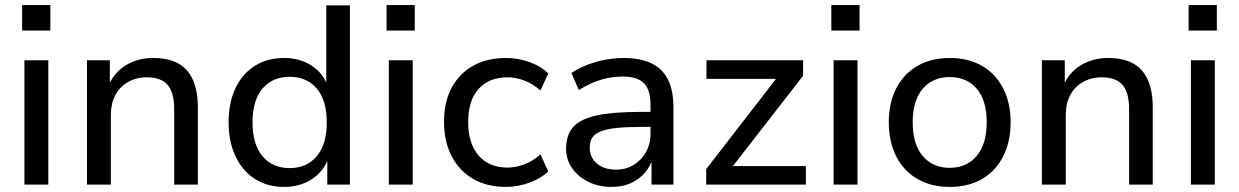

<svg xmlns="http://www.w3.org/2000/svg" viewBox="-20 -726 4873 755"><path d="M67 -606V-706H178V-606ZM76 0V-489H170V0Z M322 0V-489H412V-383H404Q426 -439 473.5 -468.5Q521 -498 582 -498Q641 -498 680 -477Q719 -456 738.5 -412Q758 -368 758 -302V0H665V-297Q665 -339 654 -367Q643 -395 619 -408.5Q595 -422 558 -422Q516 -422 483.5 -403.5Q451 -385 433.5 -352Q416 -319 416 -276V0Z M1097 9Q1032 9 983 -22Q934 -53 906.5 -110.5Q879 -168 879 -245Q879 -323 906 -379.5Q933 -436 982 -467Q1031 -498 1097 -498Q1161 -498 1207.5 -466.5Q1254 -435 1271 -381H1263V-705H1356V0H1267V-112H1274Q1257 -56 1209.5 -23.5Q1162 9 1097 9ZM1119 -65Q1186 -65 1225.5 -111.5Q1265 -158 1265 -245Q1265 -332 1225.5 -378Q1186 -424 1119 -424Q1052 -424 1012.5 -378Q973 -332 973 -245Q973 -158 1012.5 -111.5Q1052 -65 1119 -65Z M1500 -606V-706H1611V-606ZM1509 0V-489H1603V0Z M1970 9Q1895 9 1840.5 -22.5Q1786 -54 1756 -112Q1726 -170 1726 -247Q1726 -325 1756 -381Q1786 -437 1840.5 -467.5Q1895 -498 1970 -498Q2017 -498 2062 -482Q2107 -466 2136 -437L2105 -370Q2077 -396 2042.5 -409Q2008 -422 1977 -422Q1903 -422 1862 -376.5Q1821 -331 1821 -246Q1821 -162 1862 -114.5Q1903 -67 1976 -67Q2008 -67 2042.5 -80Q2077 -93 2105 -119L2136 -52Q2107 -24 2061.5 -7.5Q2016 9 1970 9Z M2385 9Q2334 9 2293.5 -11Q2253 -31 2229.5 -65Q2206 -99 2206 -141Q2206 -196 2235 -227.5Q2264 -259 2328 -272.5Q2392 -286 2500 -286H2552V-227H2502Q2445 -227 2406 -223Q2367 -219 2343.5 -210Q2320 -201 2309.5 -185.5Q2299 -170 2299 -146Q2299 -107 2327 -83Q2355 -59 2403 -59Q2442 -59 2472.5 -78Q2503 -97 2520.5 -128.5Q2538 -160 2538 -200V-314Q2538 -373 2512 -399Q2486 -425 2428 -425Q2385 -425 2343 -412.5Q2301 -400 2256 -372L2227 -439Q2254 -457 2288 -470.5Q2322 -484 2359.5 -491Q2397 -498 2432 -498Q2497 -498 2540.5 -477.5Q2584 -457 2606 -414.5Q2628 -372 2628 -305V0H2542V-110H2549Q2539 -74 2516.5 -47.5Q2494 -21 2461 -6Q2428 9 2385 9Z M2757 0V-61L3051 -441L3052 -416H2758V-489H3138V-428L2841 -46L2840 -73H3149V0Z M3249 -606V-706H3360V-606ZM3258 0V-489H3352V0Z M3715 9Q3642 9 3588 -22Q3534 -53 3504.5 -110.5Q3475 -168 3475 -245Q3475 -322 3504.5 -379Q3534 -436 3588 -467Q3642 -498 3715 -498Q3788 -498 3841.5 -467Q3895 -436 3924.5 -379Q3954 -322 3954 -245Q3954 -168 3924.5 -110.5Q3895 -53 3841.5 -22Q3788 9 3715 9ZM3714 -66Q3781 -66 3820.5 -112.5Q3860 -159 3860 -245Q3860 -331 3821 -377Q3782 -423 3714 -423Q3648 -423 3608.5 -377Q3569 -331 3569 -245Q3569 -159 3608.5 -112.5Q3648 -66 3714 -66Z M4077 0V-489H4167V-383H4159Q4181 -439 4228.5 -468.5Q4276 -498 4337 -498Q4396 -498 4435 -477Q4474 -456 4493.5 -412Q4513 -368 4513 -302V0H4420V-297Q4420 -339 4409 -367Q4398 -395 4374 -408.5Q4350 -422 4313 -422Q4271 -422 4238.5 -403.5Q4206 -385 4188.5 -352Q4171 -319 4171 -276V0Z M4654 -606V-706H4765V-606ZM4663 0V-489H4757V0Z"/></svg>

Font: Nunito Sans 12pt ExtraLight 11pt Medium
Style: Regular
Weight: 500
Version: Version 3.101;gftools[0.9.27]